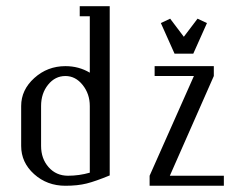

<svg xmlns="http://www.w3.org/2000/svg" viewBox="-20 -596 770 616"><path d="M460 0V-32.2L602.1 -352.1H476.1V-383.8H666V-352.1L524.9 -32.2H698.2V0ZM496.1 -522 525.9 -536.1 569.8 -478 613.8 -536.1 644 -522 600.1 -423.8H540ZM47.9 -127.9V-255.9Q47.9 -307.6 90.1 -345.7Q132.3 -383.8 189.9 -383.8Q232.9 -383.8 268.1 -362.8V-543.9H235.8V-576.2H332V-33.2Q287.1 -14.6 258.1 -7.3Q229 0 189.9 0Q130.9 0 89.4 -37.4Q47.9 -74.7 47.9 -127.9ZM111.8 -127.9Q111.8 -86.9 136 -59.6Q160.2 -32.2 198.2 -32.2Q233.9 -32.2 268.1 -42V-255.9Q268.1 -294.9 245.1 -323.5Q222.2 -352.1 189.9 -352.1Q156.7 -352.1 134.3 -324.2Q111.8 -296.4 111.8 -255.9Z"/></svg>

Font: Gawaa
Style: Regular
Weight: 400
Designer: T. Christopher White
Version: Version 1.0